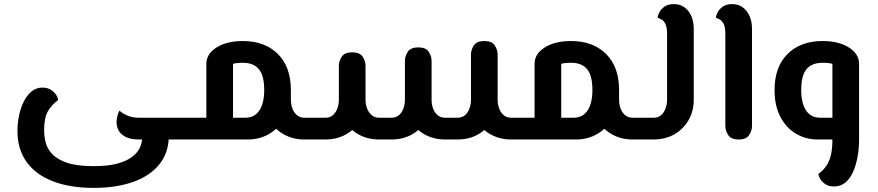

<svg xmlns="http://www.w3.org/2000/svg" viewBox="-20 -680 4278 936"><path d="M437 236Q322 236 238.5 204Q155 172 110 110Q65 48 65 -42Q65 -78 72.5 -115Q80 -152 95 -183Q110 -214 133 -233.5Q156 -253 187 -253Q212 -253 228.5 -242Q245 -231 254 -217Q263 -203 263 -192Q233 -170 214 -138.5Q195 -107 195 -45Q195 -18 202 12.5Q209 43 233 69.5Q257 96 305.5 113Q354 130 436 130Q506 130 552 117.5Q598 105 624.5 84.5Q651 64 662 39.5Q673 15 673 -9L803 -19Q803 64 757 121Q711 178 628.5 207Q546 236 437 236ZM659 0Q614 0 589.5 -14Q565 -28 555.5 -49.5Q546 -71 549 -95.5Q552 -120 562 -141Q573 -130 598 -118Q623 -106 658 -106H923V0ZM923 0V-106Q934 -106 938.5 -91.5Q943 -77 943 -53Q943 -29 938.5 -14.5Q934 0 923 0Z M1464 0Q1408 0 1363.5 -25Q1319 -50 1293.5 -94Q1268 -138 1268 -193V-237H1398V-193Q1398 -173 1405 -152.5Q1412 -132 1427 -119Q1442 -106 1464 -106H1515V0ZM923 0V-106H1175Q1221 -106 1244.5 -141.5Q1268 -177 1268 -241Q1268 -312 1242 -343Q1216 -374 1164 -374Q1149 -374 1136 -372.5Q1123 -371 1116 -369V0H986V-369Q986 -417 1035.5 -448.5Q1085 -480 1164 -480Q1271 -480 1334.5 -417Q1398 -354 1398 -241Q1398 -165 1370 -111Q1342 -57 1294.5 -28.5Q1247 0 1188 0ZM923 0Q913 0 908 -14.5Q903 -29 903 -53Q903 -77 908 -91.5Q913 -106 923 -106ZM1515 0V-106Q1526 -106 1530.5 -91.5Q1535 -77 1535 -53Q1535 -29 1530.5 -14.5Q1526 0 1515 0Z M1515 0V-106H1566Q1589 -106 1603.5 -119Q1618 -132 1625 -152.5Q1632 -173 1632 -193V-359Q1632 -382 1646 -403.5Q1660 -425 1697 -425Q1734 -425 1748 -403.5Q1762 -382 1762 -359V-193Q1762 -138 1736.5 -94Q1711 -50 1667 -25Q1623 0 1566 0ZM1828 0Q1772 0 1727.5 -25Q1683 -50 1657.5 -94Q1632 -138 1632 -193H1762Q1762 -173 1769 -153Q1776 -133 1791 -119.5Q1806 -106 1828 -106H1850V0ZM2172 0V-106H2210Q2233 -106 2247.5 -119Q2262 -132 2269 -152.5Q2276 -173 2276 -193V-414Q2276 -437 2290 -458.5Q2304 -480 2341 -480Q2378 -480 2392 -458.5Q2406 -437 2406 -414V-193Q2406 -138 2380.5 -94Q2355 -50 2311 -25Q2267 0 2210 0ZM2150 0Q2094 0 2049.5 -25Q2005 -50 1979.5 -94Q1954 -138 1954 -193H2084Q2084 -172 2091 -152Q2098 -132 2113 -119Q2128 -106 2150 -106H2172V0ZM1850 0V-106H1888Q1911 -106 1925.5 -119Q1940 -132 1947 -152.5Q1954 -173 1954 -193V-383Q1954 -406 1968 -427.5Q1982 -449 2019 -449Q2056 -449 2070 -427.5Q2084 -406 2084 -383V-193Q2084 -138 2058.5 -94Q2033 -50 1989 -25Q1945 0 1888 0ZM2472 0Q2416 0 2371.5 -25Q2327 -50 2301.5 -94Q2276 -138 2276 -193H2406Q2406 -173 2413 -152.5Q2420 -132 2435 -119Q2450 -106 2472 -106H2523V0ZM2523 0V-106Q2534 -106 2538.5 -91.5Q2543 -77 2543 -53Q2543 -29 2538.5 -14.5Q2534 0 2523 0ZM1515 0Q1505 0 1500 -14.5Q1495 -29 1495 -53Q1495 -77 1500 -91.5Q1505 -106 1515 -106Z M3064 0Q3008 0 2963.5 -25Q2919 -50 2893.5 -94Q2868 -138 2868 -193V-237H2998V-193Q2998 -173 3005 -152.5Q3012 -132 3027 -119Q3042 -106 3064 -106H3115V0ZM2523 0V-106H2775Q2821 -106 2844.5 -141.5Q2868 -177 2868 -241Q2868 -312 2842 -343Q2816 -374 2764 -374Q2749 -374 2736 -372.5Q2723 -371 2716 -369V0H2586V-369Q2586 -417 2635.5 -448.5Q2685 -480 2764 -480Q2871 -480 2934.5 -417Q2998 -354 2998 -241Q2998 -165 2970 -111Q2942 -57 2894.5 -28.5Q2847 0 2788 0ZM2523 0Q2513 0 2508 -14.5Q2503 -29 2503 -53Q2503 -77 2508 -91.5Q2513 -106 2523 -106ZM3115 0V-106Q3126 -106 3130.5 -91.5Q3135 -77 3135 -53Q3135 -29 3130.5 -14.5Q3126 0 3115 0Z M3115 0V-106H3166Q3189 -106 3203.5 -119Q3218 -132 3225 -152.5Q3232 -173 3232 -193V-513Q3232 -549 3223 -565Q3214 -581 3203 -586Q3192 -591 3186 -594Q3186 -603 3193.5 -618.5Q3201 -634 3218.5 -647Q3236 -660 3265 -660Q3295 -660 3316.5 -644.5Q3338 -629 3350 -602Q3362 -575 3362 -540V-193Q3362 -138 3336.5 -94Q3311 -50 3267 -25Q3223 0 3166 0ZM3115 0Q3105 0 3100 -14.5Q3095 -29 3095 -53Q3095 -77 3100 -91.5Q3105 -106 3115 -106Z M3581 0Q3544 0 3530 -21.5Q3516 -43 3516 -68V-513Q3516 -549 3507 -565Q3498 -581 3487 -586Q3476 -591 3470 -594Q3470 -602 3477.5 -618Q3485 -634 3502.5 -647Q3520 -660 3550 -660Q3579 -660 3600.5 -644.5Q3622 -629 3634 -602Q3646 -575 3646 -540V-66Q3646 -43 3632 -21.5Q3618 0 3581 0Z M3966 0Q3908 0 3860 -28.5Q3812 -57 3784 -111Q3756 -165 3756 -241Q3756 -354 3819.5 -417Q3883 -480 3990 -480Q4069 -480 4118.5 -448.5Q4168 -417 4168 -369V0H4038V-369Q4031 -371 4018 -372.5Q4005 -374 3990 -374Q3938 -374 3912 -343Q3886 -312 3886 -241Q3886 -177 3909.5 -141.5Q3933 -106 3979 -106H4168V0ZM4046 229Q4021 229 4004 218Q3987 207 3978.5 192.5Q3970 178 3970 168Q3991 152 4006 132Q4021 112 4029.5 80.5Q4038 49 4038 0V-106H4168V0Q4168 44 4160.5 85Q4153 126 4138.5 158.5Q4124 191 4101 210Q4078 229 4046 229Z"/></svg>

Font: El Messiri
Style: Regular
Weight: 400
Designer: Mohamed Gaber
Foundry: Kief Type Foundry
Version: Version 2.020